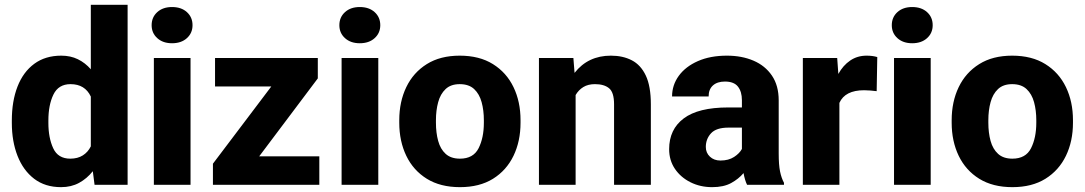

<svg xmlns="http://www.w3.org/2000/svg" viewBox="-20 -770 4520 800"><path d="M29.3 -257.8V-268.1Q29.3 -348.6 53 -409.4Q76.7 -470.2 122.8 -504.2Q168.9 -538.1 235.4 -538.1Q273.9 -538.1 304.4 -523.2Q335 -508.3 358.4 -481.4V-750H511.7V0H374L366.7 -56.6Q342.3 -25.9 309.6 -8.1Q276.9 9.8 234.4 9.8Q168 9.8 122.3 -25.1Q76.7 -60.1 53 -120.6Q29.3 -181.2 29.3 -257.8ZM181.6 -268.1V-257.8Q181.6 -195.8 201.7 -152.3Q221.7 -108.9 272.9 -108.9Q303.7 -108.9 325.2 -122.6Q346.7 -136.2 358.4 -160.2V-367.7Q334 -419.4 273.9 -419.4Q223.6 -419.4 202.6 -376Q181.6 -332.5 181.6 -268.1Z M611.8 -665Q611.8 -698.2 635.3 -719.5Q658.7 -740.7 696.8 -740.7Q735.4 -740.7 758.8 -719.5Q782.2 -698.2 782.2 -665Q782.2 -632.3 758.8 -611.1Q735.4 -589.8 696.8 -589.8Q658.7 -589.8 635.3 -611.1Q611.8 -632.3 611.8 -665ZM773.9 -528.3V0H621.1V-528.3Z M1310.5 -118.7V0H867.2V-87.9L1110.4 -409.7H876V-528.3H1304.2V-443.4L1060.1 -118.7Z M1394 -665Q1394 -698.2 1417.5 -719.5Q1440.9 -740.7 1479 -740.7Q1517.6 -740.7 1541 -719.5Q1564.5 -698.2 1564.5 -665Q1564.5 -632.3 1541 -611.1Q1517.6 -589.8 1479 -589.8Q1440.9 -589.8 1417.5 -611.1Q1394 -632.3 1394 -665ZM1556.2 -528.3V0H1403.3V-528.3Z M1643.6 -258.8V-269Q1643.6 -346.2 1672.9 -407Q1702.1 -467.8 1758.3 -502.9Q1814.5 -538.1 1895.5 -538.1Q1977.5 -538.1 2033.9 -502.9Q2090.3 -467.8 2119.6 -407Q2148.9 -346.2 2148.9 -269V-258.8Q2148.9 -181.6 2119.6 -120.8Q2090.3 -60.1 2034.2 -25.1Q1978 9.8 1896.5 9.8Q1814.9 9.8 1758.5 -25.1Q1702.1 -60.1 1672.9 -120.8Q1643.6 -181.6 1643.6 -258.8ZM1796.4 -269V-258.8Q1796.4 -216.8 1805.7 -182.9Q1814.9 -148.9 1836.9 -128.9Q1858.9 -108.9 1896.5 -108.9Q1952.1 -108.9 1974.1 -152.3Q1996.1 -195.8 1996.1 -258.8V-269Q1996.1 -310.1 1986.8 -344.2Q1977.5 -378.4 1955.6 -398.9Q1933.6 -419.4 1895.5 -419.4Q1858.4 -419.4 1836.7 -398.9Q1814.9 -378.4 1805.7 -344.2Q1796.4 -310.1 1796.4 -269Z M2459 -419.4Q2430.2 -419.4 2410.4 -407.2Q2390.6 -395 2378.4 -374V0H2225.6V-528.3H2369.1L2374 -466.3Q2430.2 -538.1 2525.4 -538.1Q2575.2 -538.1 2612.5 -518.8Q2649.9 -499.5 2670.9 -455.1Q2691.9 -410.6 2691.9 -335V0H2538.6V-335.4Q2538.6 -385.3 2517.8 -402.3Q2497.1 -419.4 2459 -419.4Z M3092.8 0Q3083.5 -19 3078.1 -48.8Q3057.6 -24.4 3026.4 -7.3Q2995.1 9.8 2947.3 9.8Q2897.9 9.8 2857.2 -10.5Q2816.4 -30.8 2792.2 -66.4Q2768.1 -102.1 2768.1 -148.4Q2768.1 -231 2828.9 -276.6Q2889.6 -322.3 3014.2 -322.3H3071.3V-352.5Q3071.3 -388.2 3054.7 -409.2Q3038.1 -430.2 3000.5 -430.2Q2968.8 -430.2 2950.7 -414.1Q2932.6 -397.9 2932.6 -368.2H2780.3Q2780.3 -415.5 2808.3 -454.1Q2836.4 -492.7 2887.9 -515.4Q2939.5 -538.1 3008.8 -538.1Q3070.8 -538.1 3119.4 -517.3Q3168 -496.6 3196.3 -455.1Q3224.6 -413.6 3224.6 -351.6V-130.4Q3224.6 -83 3230.2 -55.7Q3235.8 -28.3 3246.6 -8.3V0ZM2981.9 -101.1Q3015.6 -101.1 3038.6 -116Q3061.5 -130.9 3071.3 -149.4V-238.3H3015.6Q2964.4 -238.3 2942.6 -214.6Q2920.9 -190.9 2920.9 -157.7Q2920.9 -133.3 2938 -117.2Q2955.1 -101.1 2981.9 -101.1Z M3635.3 -532.2 3632.8 -390.1Q3622.6 -391.6 3607.2 -392.8Q3591.8 -394 3580.6 -394Q3501 -394 3477.5 -341.3V0H3325.2V-528.3H3468.3L3473.1 -461.9Q3492.7 -497.6 3522.5 -517.8Q3552.2 -538.1 3590.8 -538.1Q3616.2 -538.1 3635.3 -532.2Z M3695.8 -665Q3695.8 -698.2 3719.2 -719.5Q3742.7 -740.7 3780.8 -740.7Q3819.3 -740.7 3842.8 -719.5Q3866.2 -698.2 3866.2 -665Q3866.2 -632.3 3842.8 -611.1Q3819.3 -589.8 3780.8 -589.8Q3742.7 -589.8 3719.2 -611.1Q3695.8 -632.3 3695.8 -665ZM3857.9 -528.3V0H3705.1V-528.3Z M3945.3 -258.8V-269Q3945.3 -346.2 3974.6 -407Q4003.9 -467.8 4060.1 -502.9Q4116.2 -538.1 4197.3 -538.1Q4279.3 -538.1 4335.7 -502.9Q4392.1 -467.8 4421.4 -407Q4450.7 -346.2 4450.7 -269V-258.8Q4450.7 -181.6 4421.4 -120.8Q4392.1 -60.1 4335.9 -25.1Q4279.8 9.8 4198.2 9.8Q4116.7 9.8 4060.3 -25.1Q4003.9 -60.1 3974.6 -120.8Q3945.3 -181.6 3945.3 -258.8ZM4098.1 -269V-258.8Q4098.1 -216.8 4107.4 -182.9Q4116.7 -148.9 4138.7 -128.9Q4160.6 -108.9 4198.2 -108.9Q4253.9 -108.9 4275.9 -152.3Q4297.9 -195.8 4297.9 -258.8V-269Q4297.9 -310.1 4288.6 -344.2Q4279.3 -378.4 4257.3 -398.9Q4235.4 -419.4 4197.3 -419.4Q4160.2 -419.4 4138.4 -398.9Q4116.7 -378.4 4107.4 -344.2Q4098.1 -310.1 4098.1 -269Z"/></svg>

Font: Vazirmatn RD UI ExtraBold
Style: Regular
Weight: 800
Designer: Saber Rastikerdar
Foundry: Saber Rastikerdar
Version: Version 33.003